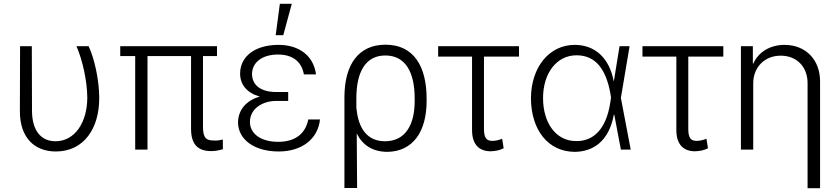

<svg xmlns="http://www.w3.org/2000/svg" viewBox="-20 -790 4435 1014"><path d="M86 -546 85 -205C84 -63 162 10 275 10C423 10 505 -112 504 -274C504 -367 478 -484 448 -546H384C417 -469 440 -363 441 -275C441 -146 377 -44 273 -44C200 -44 150 -96 149 -203L148 -546Z M1126 -546H615V-494H694V0H759V-494H989V-110C989 -27 1025 8 1096 8C1118 8 1136 4 1157 -2V-53C1140 -49 1127 -47 1112 -48C1067 -47 1052 -63 1052 -122V-494H1126Z M1436 -604H1476L1521 -770H1458ZM1237 -143C1238 -53 1323 10 1452 10C1573 10 1659 -55 1670 -159H1608C1594 -88 1544 -41 1449 -41C1356 -41 1300 -85 1300 -146C1300 -215 1365 -257 1439 -257H1502V-304H1439C1358 -304 1311 -340 1311 -400C1312 -460 1364 -502 1448 -502C1521 -502 1572 -469 1585 -397H1649C1636 -497 1558 -553 1451 -553C1330 -553 1249 -495 1248 -402C1248 -343 1284 -299 1352 -280C1280 -259 1238 -210 1237 -143Z M1799 -276V203H1866L1864 -85C1895 -23 1948 11 2024 12C2161 11 2233 -95 2233 -256V-270C2233 -438 2166 -554 2016 -554C1874 -554 1799 -450 1799 -276ZM1862 -271C1862 -409 1910 -497 2015 -497C2122 -497 2170 -408 2170 -270V-256C2170 -134 2123 -44 2013 -44C1920 -44 1873 -111 1863 -215H1862Z M2721 -546H2294V-491H2473V-103C2473 -28 2509 8 2570 9C2594 8 2617 5 2640 -7L2632 -57C2616 -51 2599 -46 2580 -46C2550 -46 2536 -61 2536 -109V-491H2721Z M3015 12C3112 11 3196 -43 3222 -185H3224L3259 0H3311L3259 -273L3305 -546H3252L3222 -362H3221C3198 -483 3123 -553 3015 -553C2882 -553 2785 -437 2784 -271C2785 -103 2875 11 3015 12ZM2848 -272C2848 -404 2920 -498 3025 -498C3126 -498 3181 -424 3204 -294L3207 -275L3203 -248C3181 -104 3111 -44 3024 -45C2918 -44 2848 -138 2848 -272Z M3800 -546H3373V-491H3552V-103C3552 -28 3588 8 3649 9C3673 8 3696 5 3719 -7L3711 -57C3695 -51 3678 -46 3659 -46C3629 -46 3615 -61 3615 -109V-491H3800Z M3958 -350C3958 -436 4019 -496 4103 -496C4188 -496 4245 -437 4245 -351V204H4311V-360C4311 -475 4235 -553 4123 -553C4047 -553 3985 -515 3959 -455H3956V-546H3893V0H3958Z"/></svg>

Font: Wafeq Light
Style: Regular
Weight: 300
Designer: Rasmus Andersson & Azza Alameddine
Foundry: Google & TypeTogether
Version: Version 3.000;January 28, 2025;FontCreator 15.0.0.3014 64-bi